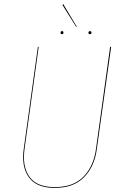

<svg xmlns="http://www.w3.org/2000/svg" viewBox="-20 -909 610 938"><path d="M453 -181Q442 -96 391 -43.5Q340 9 248 9Q168 9 130.5 -31.5Q93 -72 93 -141Q93 -161 96 -182L165 -680H169L100 -182Q97 -161 97 -141Q97 -74 133 -34.5Q169 5 248 5Q339 5 388.5 -46.5Q438 -98 449 -182L518 -680H523ZM355 -779 352 -778 285 -885 289 -889ZM276 -749Q276 -757 283 -757Q290 -757 290 -750Q290 -742 283 -742Q276 -742 276 -749ZM412 -749Q412 -752 414 -754.5Q416 -757 419 -757Q423 -757 425 -755Q427 -753 427 -750Q427 -747 425 -744.5Q423 -742 419 -742Q412 -742 412 -749Z"/></svg>

Font: Fira Sans Condensed Four
Style: Italic
Weight: 100
Width: 3
Italic angle: -8°
Designer: bBox Type GmbH & Carrois Corporate GbR & Edenspiekermann AG
Foundry: bBox Type GmbH & Carrois Corporate GbR & Edenspiekermann AG
Version: Version 4.301